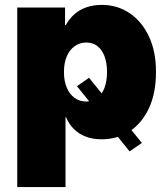

<svg xmlns="http://www.w3.org/2000/svg" viewBox="-20 -553 651 777"><path d="M340.3 -238.3 554.2 25.4 504.4 59.6 291.5 -204.1ZM49.8 204.1V-522.5H243.2V-451.2H246.1Q260.3 -477.1 281 -495.4Q301.8 -513.7 329.6 -523.4Q357.4 -533.2 392.1 -533.2Q454.6 -533.2 504.2 -500Q553.7 -466.8 582.5 -406Q611.3 -345.2 611.3 -261.7Q611.3 -177.2 583.3 -116.2Q555.2 -55.2 505.6 -22.2Q456.1 10.7 390.1 10.7Q355.5 10.7 327.4 0Q299.3 -10.7 279.1 -30.8Q258.8 -50.8 247.1 -79.1H245.1V204.1ZM329.1 -142.1Q356 -142.1 374.5 -156.7Q393.1 -171.4 403.1 -198.2Q413.1 -225.1 413.1 -261.7Q413.1 -298.3 403.1 -325Q393.1 -351.6 374.5 -366.2Q356 -380.9 329.1 -380.9Q302.7 -380.9 282.2 -366.2Q261.7 -351.6 250.2 -325Q238.8 -298.3 238.8 -261.7Q238.8 -225.1 250.2 -198.2Q261.7 -171.4 282.2 -156.7Q302.7 -142.1 329.1 -142.1Z"/></svg>

Font: Inter 28pt Black
Style: Regular
Weight: 900
Designer: Rasmus Andersson
Foundry: rsms
Version: Version 4.001;git-66647c0bb